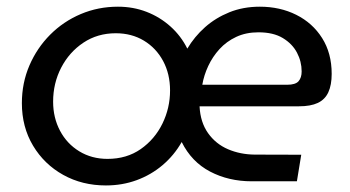

<svg xmlns="http://www.w3.org/2000/svg" viewBox="-20 -542 1047 574"><path d="M296.6 12.4Q225.8 12.4 169 -19.2Q112.2 -50.8 78.8 -106.5Q45.4 -162.2 45.4 -233.6Q45.4 -294 68 -346.4Q90.6 -398.8 130.1 -438.4Q169.6 -478 221.6 -500Q273.6 -522 332.6 -522Q378.2 -522 418.1 -506.6Q458 -491.2 489.6 -462.9Q521.2 -434.6 540 -396.6Q561.4 -432.6 592.9 -460.6Q624.4 -488.6 665.7 -505.3Q707 -522 756.8 -522Q817 -522 865.7 -497.7Q914.4 -473.4 943 -428.2Q971.6 -383 971.6 -321.2Q971.6 -288 961.6 -266.2Q951.6 -244.4 930.1 -234.3Q908.6 -224.2 873.8 -224.2H576.6Q579 -176.4 602 -144Q625 -111.6 661.6 -95.9Q698.2 -80.2 741.4 -79.8L880.6 -79.4L867.6 0H732.8Q663.4 0 608 -29.1Q552.6 -58.2 523.2 -117.4Q500.4 -77.4 466 -48.3Q431.6 -19.2 388.6 -3.4Q345.6 12.4 296.6 12.4ZM301.4 -67Q358.8 -67 400.7 -96.3Q442.6 -125.6 465.5 -172.3Q488.4 -219 488.4 -271.6Q488.4 -321 467.6 -359.7Q446.8 -398.4 410.2 -420.5Q373.6 -442.6 326 -442.6Q271.6 -442.6 229.3 -414.4Q187 -386.2 162.9 -339.7Q138.8 -293.2 138.8 -238Q138.8 -190.2 159.4 -151.2Q180 -112.2 217.1 -89.6Q254.2 -67 301.4 -67ZM584.8 -288.6H838.2Q863.4 -288.6 872.6 -299.2Q881.8 -309.8 881.8 -328.4Q881.8 -358 867.9 -384.5Q854 -411 825.6 -428.2Q797.2 -445.4 752.6 -445.4Q715.4 -445.4 686.2 -431.7Q657 -418 636.3 -395.3Q615.6 -372.6 602.6 -344.8Q589.6 -317 584.8 -288.6Z"/></svg>

Font: MuseoModerno Thin
Style: Italic
Weight: 100
Italic angle: -9°
Designer: Pablo Cosgaya, Héctor Gatti, Marcela Romero, and the Authors of The MuseoModerno Project.
Foundry: Omnibus-Type Team
Version: Version 1.003